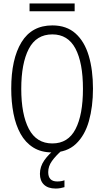

<svg xmlns="http://www.w3.org/2000/svg" viewBox="-20 -872 603 1111"><path d="M282 10Q218 10 172.5 -18.5Q127 -47 99 -97.5Q71 -148 58 -215Q45 -282 45 -359Q45 -531 104.5 -628Q164 -725 283 -725Q365 -725 417 -678.5Q469 -632 493.5 -549.5Q518 -467 518 -359Q518 -255 494.5 -171.5Q471 -88 419 -39Q367 10 282 10ZM283 -42Q374 -42 417 -125Q460 -208 460 -358Q460 -509 416.5 -591Q373 -673 283 -673Q190 -673 146.5 -589Q103 -505 103 -358Q103 -210 147 -126Q191 -42 283 -42ZM302 219Q258 219 234.5 196.5Q211 174 211 134Q211 92 236.5 55.5Q262 19 303 -12L336 0Q302 30 280.5 60Q259 90 259 124Q259 178 311 178Q336 178 353 171V211Q343 214 330 216.5Q317 219 302 219ZM151 -807V-852H412V-807Z"/></svg>

Font: Noto Sans Mono SemiCondensed Light
Style: Regular
Weight: 300
Width: 4
Designer: Monotype Design Team
Foundry: Monotype Imaging Inc.
Version: Version 2.014; ttfautohint (v1.8.4.7-5d5b)